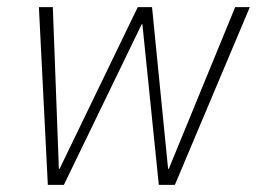

<svg xmlns="http://www.w3.org/2000/svg" viewBox="-20 -518 721 538"><path d="M89 -498H128L145 -45H147L366 -498H406L451 -45H453L639 -498H680L470 0H425L379 -450H377L159 0H114Z"/></svg>

Font: Chakra Petch ExtraLight
Style: Italic
Weight: 275
Italic angle: -10°
Designer: Katatrad Aksorn Co.,Ltd.
Foundry: Cadson Demak Co.,Ltd.
Version: Version 1.000; ttfautohint (v1.6)